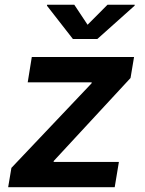

<svg xmlns="http://www.w3.org/2000/svg" viewBox="-20 -785 606 805"><path d="M14.2 0 27.8 -81.1 363.8 -435.5 364.7 -439.9H96.2L113.3 -545.9H542L527.3 -458L205.6 -110.4L204.6 -106H478.5L460.9 0ZM291.5 -765.1 347.2 -681.2 430.7 -765.1H544.9L544.4 -761.2L388.2 -621.6H285.6L176.8 -761.2L177.7 -765.1Z"/></svg>

Font: Inter SemiBold
Style: Italic
Weight: 600
Italic angle: -9.3988°
Designer: Rasmus Andersson
Foundry: rsms
Version: Version 4.001;git-66647c0bb